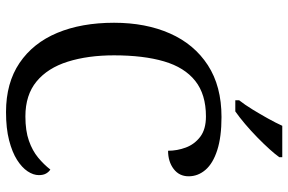

<svg xmlns="http://www.w3.org/2000/svg" viewBox="-184 -788 981 654"><g transform="rotate(90 307.0 -460.5)"><path d="M361 10Q262 10 194 -36Q126 -82 91.5 -164.5Q57 -247 57 -358Q57 -466 93.5 -548.5Q130 -631 201.5 -677.5Q273 -724 378 -724Q446 -724 491 -709.5Q536 -695 558 -669.5Q580 -644 580 -612Q580 -580 555 -561Q530 -542 493 -542Q493 -573 482 -602.5Q471 -632 445.5 -651.5Q420 -671 376 -671Q301 -671 255 -634.5Q209 -598 188.5 -528Q168 -458 168 -358Q168 -269 189.5 -200.5Q211 -132 257 -94Q303 -56 376 -56Q425 -56 459 -68Q493 -80 516.5 -99.5Q540 -119 557 -141Q565 -136 570.5 -126.5Q576 -117 576 -102Q576 -83 563 -63.5Q550 -44 524 -27.5Q498 -11 457.5 -0.5Q417 10 361 10ZM321 -784Q336 -803 352 -829Q368 -855 383 -882Q398 -909 408 -931H515V-921Q506 -908 488 -888Q470 -868 447.5 -846Q425 -824 402 -804.5Q379 -785 359 -771H321Z"/></g></svg>

Font: Noto Serif Bengali
Style: Regular
Weight: 400
Designer: Juan Bruce, Universal Thirst, Indian Type Foundry and the Monotype Design Team.
Foundry: Monotype Imaging Inc.
Version: Version 2.003